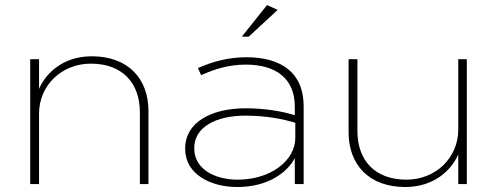

<svg xmlns="http://www.w3.org/2000/svg" viewBox="-20 -743 2007 775"><path d="M102 0H137.6V-284.2C137.6 -399 229.7 -486.1 346.5 -486.1C475.2 -486.1 544.6 -406.9 544.6 -290.1V0H579.2V-295C579.2 -425.7 497 -515.8 350.5 -515.8C231.7 -515.8 163.4 -444.6 137.6 -384.2V-504H102Z M956.1 -595H983.9L1100.7 -703L1058.1 -722.8ZM939.3 -17.8C847.2 -17.8 764.1 -60.4 764.1 -143.6V-145.5C764.1 -228.7 849.2 -276.2 971 -276.2C1053.2 -276.2 1118.5 -263.4 1172 -247.5V-186.1C1172 -96 1074 -17.8 939.3 -17.8ZM975 -511.9C901.7 -511.9 840.3 -495 778.9 -468.3L791.8 -439.6C847.2 -464.4 903.7 -482.2 972 -482.2C1094.8 -482.2 1170 -425.7 1170 -311.9V-278.2C1116.5 -294.1 1049.2 -305.9 972 -305.9C831.4 -305.9 727.4 -248.5 727.4 -143.6V-141.6C727.4 -39.6 830.4 11.9 937.3 11.9C1065.1 11.9 1141.3 -49.5 1170 -105V0H1205.7V-313.9C1205.7 -450.7 1113.9 -511.9 975 -511.9Z M1615.8 11.9C1734.6 11.9 1803.9 -59.4 1829.7 -119.8V0H1864.3V-504H1829.7V-219.8C1829.7 -105 1737.6 -17.8 1620.8 -17.8C1492 -17.8 1422.7 -97 1422.7 -213.9V-504H1387.1V-208.9C1387.1 -78.2 1469.3 11.9 1615.8 11.9Z"/></svg>

Font: Meinily
Style: Regular
Weight: 500
Designer: Paul Hayes
Foundry: Paul Hayes
Version: Version 1.0; ttfautohint (v1.8.4.7-5d5b)